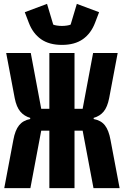

<svg xmlns="http://www.w3.org/2000/svg" viewBox="-20 -972 640 992"><path d="M235 -297H193L137 0H2L49 -249Q58 -299 78.5 -324.5Q99 -350 136 -357V-363Q105 -372 85 -395.5Q65 -419 56 -465L12 -698H139L193 -410H235V-698H365V-410H407L461 -698H588L544 -465Q535 -419 515.5 -395.5Q496 -372 464 -363V-357Q502 -350 522 -324.5Q542 -299 551 -249L598 0H463L407 -297H365V0H235ZM300 -740Q234 -740 192 -769.5Q150 -799 129 -854L108 -909L223 -952L255 -845Q261 -842 274 -840Q287 -838 300 -838Q313 -838 326 -840Q339 -842 345 -845L377 -952L492 -909L471 -854Q450 -799 408 -769.5Q366 -740 300 -740Z"/></svg>

Font: Lilex
Style: Regular
Weight: 400
Monospace: yes
Designer: Mike Abbink, Paul van der Laan, Pieter van Rosmalen, Mikhael Khrustik
Foundry: Mikhael Khrustik
Version: Version 2.510